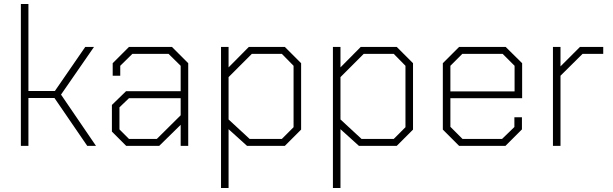

<svg xmlns="http://www.w3.org/2000/svg" viewBox="-20 -734 3085 966"><path d="M85 -714H123V-276H256L409 -498H453L287 -258L463 0H419L254 -241H123V0H85Z M543 -72V-206L614 -275H889V-403L828 -463H646L585 -403V-353H547V-416L629 -498H845L927 -416V0H889V-106L781 0H615ZM769 -35 889 -154V-240H629L581 -194V-83L629 -35Z M1092 -498H1130V-395L1232 -498H1413L1495 -416V-82L1413 0H1223L1130 -84V212H1092ZM1398 -35 1457 -94V-403L1398 -463H1247L1130 -346V-133L1236 -35Z M1655 -498H1693V-395L1795 -498H1976L2058 -416V-82L1976 0H1786L1693 -84V212H1655ZM1961 -35 2020 -94V-403L1961 -463H1810L1693 -346V-133L1799 -35Z M2208 -82V-416L2290 -498H2524L2607 -416V-240H2246V-96L2307 -35H2506L2568 -95V-144H2606V-83L2523 0H2290ZM2569 -274V-403L2509 -463H2306L2246 -403V-274Z M2762 -498H2800V-400L2898 -498H3015V-463H2911L2800 -353V0H2762Z"/></svg>

Font: Chakra Petch ExtraLight
Style: Regular
Weight: 275
Designer: Katatrad Aksorn Co.,Ltd.
Foundry: Cadson Demak Co.,Ltd.
Version: Version 1.000; ttfautohint (v1.6)